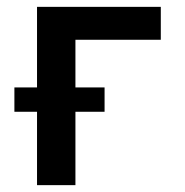

<svg xmlns="http://www.w3.org/2000/svg" viewBox="-20 -540 540 560"><path d="M88 0V-214H22V-285H88V-520H449V-424H200V-285H285V-214H200V0Z"/></svg>

Font: Iosevka SS08 Regular
Style: Bold
Weight: 700
Monospace: yes
Designer: Belleve Invis
Foundry: Belleve Invis
Version: Version 16.3.4; ttfautohint (v1.8.4)